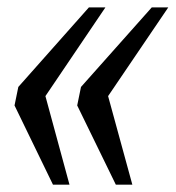

<svg xmlns="http://www.w3.org/2000/svg" viewBox="-20 -502 478 522"><path d="M189.9 -215.3 200.2 -265.6 392.6 -481.9H437.5L273.9 -240.7L339.8 0H294.9ZM19.5 -215.3 29.8 -265.6 221.7 -481.9H266.6L103.5 -240.7L168.9 0H124Z"/></svg>

Font: Charis SIL Eur
Style: Italic
Weight: 400
Italic angle: -11°
Foundry: SIL International
Version: Version 5.000